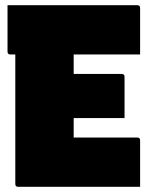

<svg xmlns="http://www.w3.org/2000/svg" viewBox="-20 -720 590 740"><path d="M50 0Q39 0 39 -11V-510H20Q9 -510 9 -521V-700H509Q520 -700 520 -689V-510H264V-435H449Q460 -435 460 -424V-265H264V-190H509Q520 -190 520 -179V0Z"/></svg>

Font: Recursive Sn Lnr St XBk
Style: Regular
Weight: 1000
Version: Version 1.079;hotconv 1.0.112;makeotfexe 2.5.65598; ttfautoh